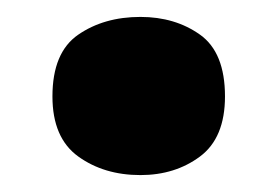

<svg xmlns="http://www.w3.org/2000/svg" viewBox="-20 -195 329 227"><path d="M42 -81Q42 -133 72.5 -154Q103 -175 146 -175Q187 -175 216.5 -154Q246 -133 246 -81Q246 -32 216.5 -10Q187 12 146 12Q103 12 72.5 -10Q42 -32 42 -81Z"/></svg>

Font: Noto Sans Hebrew Black
Style: Regular
Weight: 900
Designer: Monotype Design Team
Foundry: Monotype Imaging Inc.
Version: Version 2.003